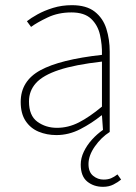

<svg xmlns="http://www.w3.org/2000/svg" viewBox="-20 -510 526 742"><path d="M378 212Q342 212 317 191.5Q292 171 292 126Q292 101 304 76Q316 51 335.5 29.5Q355 8 378 -8L374 -64H372Q335 -34 290.5 -11Q246 12 198 12Q161 12 129.5 -1Q98 -14 79 -42.5Q60 -71 60 -116Q60 -197 136 -238.5Q212 -280 374 -298Q375 -337 366.5 -375Q358 -413 332 -437.5Q306 -462 256 -462Q205 -462 164 -442.5Q123 -423 100 -406L84 -428Q99 -440 125 -454.5Q151 -469 185 -479.5Q219 -490 258 -490Q314 -490 346 -465Q378 -440 391 -399Q404 -358 404 -310V0Q371 21 346.5 56Q322 91 322 124Q322 155 340 169.5Q358 184 380 184Q397 184 409 179Q421 174 434 164L448 184Q436 194 418.5 203Q401 212 378 212ZM200 -16Q244 -16 285 -37Q326 -58 374 -98V-272Q269 -260 207.5 -239.5Q146 -219 119 -189Q92 -159 92 -118Q92 -63 124.5 -39.5Q157 -16 200 -16Z"/></svg>

Font: Source Sans 3 ExtraLight ExtraLight
Style: Regular
Weight: 250
Version: Version 3.052;hotconv 1.1.0;makeotfexe 2.6.0